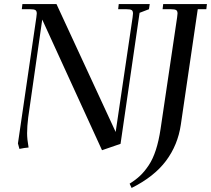

<svg xmlns="http://www.w3.org/2000/svg" viewBox="-20 -722 1034 941"><path d="M615.2 178.2Q645 159.7 666.7 139.2Q688.5 118.7 709 87.9Q729.5 57.1 743.9 12.7Q758.3 -31.7 767.1 -90.8L848.1 -637.2Q850.1 -650.9 850.1 -655.8Q850.1 -668.5 843.3 -672.6Q836.4 -676.8 817.9 -676.8H776.9L779.8 -702.1H994.1L991.2 -676.8H949.2L866.2 -110.8Q851.6 -11.2 793.5 66.4Q735.4 144 625 199.2ZM67.9 -19 158.2 -637.2Q160.2 -650.9 160.2 -655.8Q160.2 -668.5 153.3 -672.6Q146.5 -676.8 127.9 -676.8H86.9L89.8 -702.1H256.8L546.9 -75.2L629.9 -637.2Q631.8 -650.9 631.8 -655.8Q631.8 -668.5 625.2 -672.6Q618.7 -676.8 600.1 -676.8H559.1L562 -702.1H713.9L710 -676.8L664.1 -659.2L570.8 -17.1L480 14.2L187 -626L118.2 -146Q112.8 -103.5 112.8 -68.8Q112.8 -40 120.1 1Q100.1 2.4 75.2 7.8Z"/></svg>

Font: Dihjauti
Style: Bold Italic
Weight: 700
Italic angle: -9°
Designer: T. Christopher White
Version: Version 3.0.0